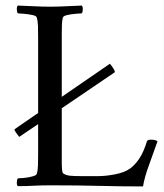

<svg xmlns="http://www.w3.org/2000/svg" viewBox="-20 -666 590 690"><path d="M375 -437Q379 -433 387 -420.5Q395 -408 392 -406L202 -277V-113Q202 -111 202 -107Q202 -98 202 -83.5Q202 -69 203 -57Q204 -45 207 -43Q217 -36 231.5 -34.5Q246 -33 277 -33H332Q360 -33 393.5 -39.5Q427 -46 447 -60Q465 -73 480.5 -96Q496 -119 508 -158Q510 -164 522 -164Q540 -164 546 -158Q532 -118 515.5 -73Q499 -28 494 4Q415 4 337 2Q259 0 161 0Q127 0 100 1.5Q73 3 44 3Q40 -1 40.5 -11Q41 -21 44 -25Q50 -25 66 -26.5Q82 -28 96.5 -32Q111 -36 112 -41Q116 -53 116.5 -72Q117 -91 117 -113V-220L49 -174Q45 -179 37.5 -189.5Q30 -200 33 -202L117 -260V-530Q117 -552 116.5 -571.5Q116 -591 112 -603Q111 -609 96.5 -612Q82 -615 66 -616.5Q50 -618 44 -618Q41 -622 40.5 -632Q40 -642 44 -646Q74 -645 103 -643.5Q132 -642 160 -642Q189 -642 216.5 -643.5Q244 -645 274 -646Q278 -642 277.5 -632Q277 -622 274 -618Q268 -618 252 -616.5Q236 -615 222 -612Q208 -609 206 -603Q203 -593 202.5 -577Q202 -561 202 -542Q202 -539 202 -536Q202 -533 202 -530V-318Z"/></svg>

Font: Amiri
Style: Regular
Weight: 400
Designer: Khaled Hosny
Version: Version 0.114